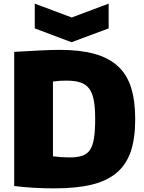

<svg xmlns="http://www.w3.org/2000/svg" viewBox="-20 -1024 793 1055"><path d="M171 -1004 374 -928 577 -1004V-868L373 -792L171 -868ZM279 11Q225 11 168 8Q111 5 58 -2V-739Q145 -744 203.5 -747Q262 -750 308 -750Q419 -750 497.5 -728.5Q576 -707 626.5 -661.5Q677 -616 700 -543.5Q723 -471 723 -369Q723 -265 699 -193Q675 -121 622 -75.5Q569 -30 484.5 -9.5Q400 11 279 11ZM362 -159Q404 -159 431.5 -168Q459 -177 474.5 -200.5Q490 -224 496.5 -265Q503 -306 503 -370Q503 -432 495.5 -472.5Q488 -513 470 -537Q452 -561 421.5 -571Q391 -581 345 -581Q327 -581 310.5 -580Q294 -579 271 -576V-165Q319 -159 362 -159Z"/></svg>

Font: Encode Sans Narrow
Style: Black
Weight: 900
Designer: Pablo Impallari, Andres Torresi
Foundry: Pablo Impallari, Andres Torresi
Version: Version 1.000; ttfautohint (v1.00) -l 8 -r 50 -G 200 -x 14 -